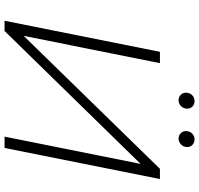

<svg xmlns="http://www.w3.org/2000/svg" viewBox="-36 -860 896 865"><g transform="rotate(90 412.5 -428.0)"><path d="M74 0 214 -700H265L142 -86L741 -700H787L647 0H596L719 -613L120 0ZM605 -784Q591 -784 581 -793.5Q571 -803 571 -817Q571 -834 582 -845Q593 -856 608 -856Q622 -856 632.5 -847Q643 -838 643 -823Q643 -807 631.5 -795.5Q620 -784 605 -784ZM432 -784Q418 -784 408 -793.5Q398 -803 398 -817Q398 -834 409 -845Q420 -856 436 -856Q450 -856 460 -847Q470 -838 470 -823Q470 -807 459 -795.5Q448 -784 432 -784Z"/></g></svg>

Font: Montserrat Light
Style: Italic
Weight: 300
Italic angle: -11.3°
Designer: Julieta Ulanovsky
Foundry: Julieta Ulanovsky
Version: Version 9.000; ttfautohint (v1.8.4.7-5d5b)